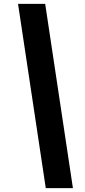

<svg xmlns="http://www.w3.org/2000/svg" viewBox="-20 -760 437 990"><path d="M213 -740 356 210H216L73 -740Z"/></svg>

Font: Georama ExtraCondensed Thin ExtraBold
Style: Italic
Weight: 800
Italic angle: -9°
Version: Version 1.001